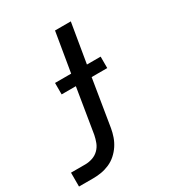

<svg xmlns="http://www.w3.org/2000/svg" viewBox="-211 -632 886 959"><g transform="rotate(-30 232.0 -152.5)"><path d="M-36 215V135H47Q67 135 88 128Q109 121 124.5 105.5Q140 90 147.5 70Q155 50 159 30L201 -227H119V-293H212L250 -520H341L303 -293H382V-227H292L248 43Q244 66 236 89Q228 112 214.5 132.5Q201 153 182 170Q163 187 140 197Q117 207 93.5 211Q70 215 47 215Z"/></g></svg>

Font: Iosevka Term Curly Md Obl
Style: Regular
Weight: 500
Italic angle: -9°
Designer: Belleve Invis
Foundry: Belleve Invis
Version: Version 32.3.0